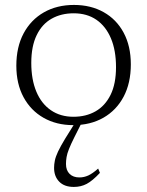

<svg xmlns="http://www.w3.org/2000/svg" viewBox="-20 -484 581 758"><path d="M270 -23Q319.5 -23 357.2 -44.5Q395 -66 416.5 -109.5Q438 -153 438 -219Q438 -285 418 -332.5Q398 -380 360.8 -405.8Q323.5 -431.5 271 -431.5Q221.5 -431.5 183.8 -410.2Q146 -389 124.8 -345.2Q103.5 -301.5 103.5 -235.5Q103.5 -170 123.5 -122.2Q143.5 -74.5 181 -48.8Q218.5 -23 270 -23ZM269 10Q203 10 152.2 -18.8Q101.5 -47.5 73 -100.2Q44.5 -153 44.5 -224.5Q44.5 -298.5 73.2 -352.2Q102 -406 153.2 -435.2Q204.5 -464.5 272 -464.5Q338.5 -464.5 389.2 -436Q440 -407.5 468.2 -354.8Q496.5 -302 496.5 -230Q496.5 -156 468 -102.2Q439.5 -48.5 388.2 -19.2Q337 10 269 10ZM274 57Q260 85 252.5 103.8Q245 122.5 242.8 136.2Q240.5 150 240.5 163.5Q240.5 188.5 254.8 202.5Q269 216.5 293.5 216.5Q311.5 216.5 328.5 208.8Q345.5 201 367.5 181.5L374.5 198.5Q345 230 322.2 242Q299.5 254 271.5 254Q234 254 213.8 233.2Q193.5 212.5 193.5 178.5Q193.5 165 196.5 150Q199.5 135 209.2 114.2Q219 93.5 237.5 63L282 -8.5H307Z"/></svg>

Font: Newsreader Light
Style: Regular
Weight: 300
Designer: Hugues Gentile
Foundry: Production Type
Version: Version 1.003